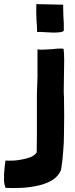

<svg xmlns="http://www.w3.org/2000/svg" viewBox="-147 -741 371 948"><path d="M35.2 -276.4Q35.2 -227.5 35.2 -177.7Q35.2 -127.9 35.2 -79.1Q35.2 -30.3 34.2 11.7Q24.4 26.4 4.9 34.2Q-13.7 42 -36.1 45.9Q-57.6 50.8 -80.1 51.8Q-102.5 52.7 -120.1 51.8Q-122.1 66.4 -124 83Q-126 99.6 -127 118.2Q-127 125 -127 131.8Q-127 142.6 -127 154.3Q-125 171.9 -120.1 186.5Q-102.5 187.5 -84 187.5Q-60.5 187.5 -37.1 186.5Q5.9 183.6 43.9 174.8Q82 166 111.3 148.4Q140.6 129.9 154.3 98.6Q162.1 50.8 165 6.8Q168.9 -38.1 168.9 -81.1Q169.9 -125 169.9 -169.9Q168.9 -213.9 168.9 -262.7Q167 -281.2 168 -311.5Q168.9 -341.8 168.9 -375Q169.9 -409.2 169.9 -442.4Q169.9 -475.6 167 -500Q154.3 -502 138.7 -501Q123 -500 106.4 -498Q88.9 -497.1 71.3 -496.1Q53.7 -495.1 38.1 -497.1Q38.1 -452.1 38.1 -363.3Q36.1 -324.2 35.2 -276.4ZM33.2 -642.6Q36.1 -612.3 36.1 -583Q54.7 -584 77.1 -582Q98.6 -581.1 117.2 -580.1Q135.7 -580.1 150.4 -582Q164.1 -584 168 -589.8Q168 -605.5 168 -624Q167 -643.6 166 -662.1Q166 -680.7 165 -696.3Q165 -711.9 165 -717.8Q121.1 -718.8 32.2 -720.7Q31.2 -674.8 33.2 -642.6Z"/></svg>

Font: Londrina Solid
Style: NNS
Weight: 400
Designer: Marcelo Magalhaes
Version: Version 1.002